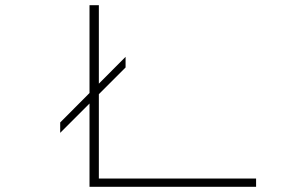

<svg xmlns="http://www.w3.org/2000/svg" viewBox="-20 -720 1090 740"><path d="M212 -248 325 -361.5V-700H361V-397.5L464 -501V-460L361 -357V-32H967V0H325V-321L212 -208Z"/></svg>

Font: League Mono Extended Thin
Style: Regular
Weight: 100
Width: 9
Designer: Tyler Finck
Foundry: The League of Moveable Type / Tyler Finck
Version: Version 2.210